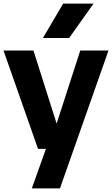

<svg xmlns="http://www.w3.org/2000/svg" viewBox="-20 -828 624 1068"><path d="M191.5 0 -0.5 -547H166L295 -140.5L426.5 -547H583.5L313.5 220H157L235.5 0ZM218.5 -616.5 331.5 -808H500.5L364.5 -616.5Z"/></svg>

Font: Encode Sans
Style: Bold
Weight: 700
Designer: Multiple Designers
Foundry: Impallari Type
Version: Version 3.002; ttfautohint (v1.8.3) -l 8 -r 50 -G 200 -x 14 